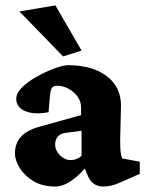

<svg xmlns="http://www.w3.org/2000/svg" viewBox="-20 -681 540 709"><path d="M183.6 7.8Q136.7 7.8 103.5 -12.2Q70.3 -32.2 52.7 -61Q35.2 -89.8 35.2 -114.3Q35.2 -151.4 57.1 -175.8Q79.1 -200.2 125 -212.9L279.3 -255.9V-285.2Q279.3 -305.7 267.1 -323.2Q254.9 -340.8 234.4 -352.5Q213.9 -364.3 191.4 -364.3Q177.7 -364.3 172.4 -357.4Q167 -350.6 165 -333L159.2 -266.6Q106.4 -256.8 73.2 -270.5Q40 -284.2 40 -316.4Q40 -336.9 61 -357.9Q82 -378.9 113.3 -396.5Q144.5 -414.1 175.8 -426.3Q207 -438.5 228.5 -440.4Q320.3 -440.4 373.5 -400.4Q426.8 -360.4 426.8 -291L423.8 -165Q423.8 -134.8 425.3 -120.1Q426.8 -105.5 431.6 -95.7L496.1 -84V-39.1L427.7 -8.8Q409.2 0 393.1 3.9Q377 7.8 361.3 7.8Q320.3 7.8 303.7 -33.2L284.2 -80.1L306.6 -75.2Q277.3 -37.1 245.1 -14.6Q212.9 7.8 183.6 7.8ZM241.2 -89.8Q252 -89.8 262.2 -93.8Q272.5 -97.7 281.2 -105.5V-198.2L229.5 -191.4Q205.1 -189.5 194.3 -177.7Q183.6 -166 183.6 -147.5Q183.6 -126 201.2 -107.9Q218.8 -89.8 241.2 -89.8ZM212.9 -472.7 51.8 -638.7 184.6 -661.1 281.2 -494.1Z"/></svg>

Font: Crimson Pro ExtraBold
Style: Regular
Weight: 800
Designer: Jacques Le Bailly
Foundry: Baron von Fonthausen
Version: Version 1.003